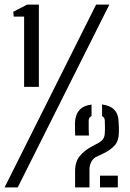

<svg xmlns="http://www.w3.org/2000/svg" viewBox="-43 -820 568 840"><path d="M62.5 -440V-747.5H17L15 -768.5L76 -800H127V-440ZM-23 0 377.5 -800H435.5L34.5 0ZM285.5 0Q285.5 -19 285.5 -29Q285.5 -39 285.5 -48Q285.5 -57 285.5 -72.5Q286 -114 306.8 -138.2Q327.5 -162.5 357 -178L388 -195Q402.5 -203 408.8 -213Q415 -223 415.5 -238.5Q416.5 -250 416.2 -264.8Q416 -279.5 415.5 -292Q415.5 -306 403.5 -312V-363Q439.5 -358.5 457.5 -339.2Q475.5 -320 476 -284.5Q476.5 -276 476.8 -270.5Q477 -265 477.2 -258.2Q477.5 -251.5 477 -239Q476.5 -203.5 458.5 -183.5Q440.5 -163.5 410 -149L375.5 -132.5Q363 -125 355.8 -110.8Q348.5 -96.5 348.5 -78.5V0ZM394.5 0V-51.5H472.5V0ZM286 -227Q285.5 -245 285 -255.2Q284.5 -265.5 285 -284.5Q287 -319.5 305 -339Q323 -358.5 357.5 -362.5V-312Q345 -306.5 345 -292Q344.5 -275.5 345 -257.8Q345.5 -240 346 -227Z"/></svg>

Font: Big Shoulders Stencil Text Thin
Style: Regular
Weight: 400
Version: Version 2.001